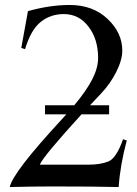

<svg xmlns="http://www.w3.org/2000/svg" viewBox="-20 -755 551 775"><path d="M140.6 -90.3H336.9Q385.7 -90.3 418 -103.5Q450.2 -117.2 476.6 -192.9L491.7 -188Q464.8 -87.4 459 0Q365.2 -2.4 191.4 -2.4Q114.7 -2.4 19.5 0Q30.8 -58.6 230 -273.9Q232.9 -277.3 238.8 -283.7Q244.6 -290 247.6 -293.5H161.6V-330.1H279.8Q329.1 -389.2 352.5 -435.1Q376 -481 376 -521Q376 -597.7 336.9 -647.9Q298.3 -698.2 237.8 -698.2Q184.1 -698.2 145 -667Q105 -635.7 81.1 -556.6L65.9 -561.5Q92.3 -706.1 92.8 -710Q181.2 -734.9 261.7 -734.9Q355 -734.9 414.1 -678.7Q473.6 -623 473.6 -550.8Q473.6 -513.2 449.5 -465.1Q425.3 -417 389.6 -379.4Q374.5 -363.3 343.3 -330.1H420.4V-293.5H309.1Q154.8 -124.5 140.6 -90.3Z"/></svg>

Font: Flanker
Style: Regular
Weight: 400
Designer: Flanker
Foundry: Flanker
Version: Version 2.027